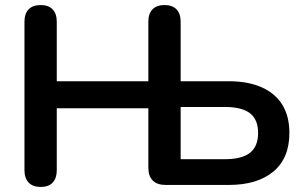

<svg xmlns="http://www.w3.org/2000/svg" viewBox="-20 -733 1204 761"><path d="M141 8Q110 8 93.5 -9.5Q77 -27 77 -58V-647Q77 -679 93.5 -696Q110 -713 141 -713Q172 -713 188.5 -696Q205 -679 205 -647V-411H568V-647Q568 -679 584.5 -696Q601 -713 632 -713Q663 -713 679.5 -696Q696 -679 696 -647V-411H887Q962 -411 1016 -387.5Q1070 -364 1098.5 -318.5Q1127 -273 1127 -206Q1127 -106 1063.5 -53Q1000 0 887 0H636Q603 0 585.5 -17.5Q568 -35 568 -68V-304H205V-58Q205 -27 189 -9.5Q173 8 141 8ZM696 -102H871Q939 -102 971 -127.5Q1003 -153 1003 -206Q1003 -259 971 -284Q939 -309 871 -309H696Z"/></svg>

Font: Nunito
Style: Bold
Weight: 700
Designer: Vernon Adams
Foundry: Vernon Adams
Version: Version 3.602